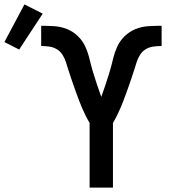

<svg xmlns="http://www.w3.org/2000/svg" viewBox="-160 -852 780 872"><path d="M247 0V-294Q237 -310 229 -326.5Q221 -343 213.5 -360Q206 -377 199.5 -394.5Q193 -412 186.5 -429.5Q180 -447 174 -464.5Q168 -482 162 -499.5Q156 -517 150.5 -534.5Q145 -552 139.5 -569.5Q134 -587 124 -603Q114 -619 98 -628.5Q82 -638 63.5 -640.5Q45 -643 27 -643V-735Q57 -735 87 -733Q117 -731 144.5 -720Q172 -709 194 -687.5Q216 -666 228 -639Q240 -612 247 -582.5Q254 -553 262.5 -524.5Q271 -496 280.5 -468Q290 -440 300 -412Q310 -440 319.5 -468Q329 -496 337.5 -524.5Q346 -553 353 -582.5Q360 -612 372 -639Q384 -666 406 -687.5Q428 -709 455.5 -720Q483 -731 513 -733Q543 -735 573 -735H574V-643Q555 -643 536.5 -640.5Q518 -638 502 -628.5Q486 -619 476 -603Q466 -587 460.5 -569.5Q455 -552 449.5 -534.5Q444 -517 438 -499.5Q432 -482 426 -464.5Q420 -447 413.5 -429.5Q407 -412 400.5 -394.5Q394 -377 386.5 -360Q379 -343 371 -326.5Q363 -310 353 -294V0ZM-73 -627 -140 -661 -49 -832 34 -790Z"/></svg>

Font: Iosevka SS04 Semibold Extended
Style: Regular
Weight: 600
Width: 7
Monospace: yes
Designer: Belleve Invis
Foundry: Belleve Invis
Version: Version 19.0.0; ttfautohint (v1.8.4)